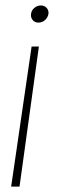

<svg xmlns="http://www.w3.org/2000/svg" viewBox="-20 -526 229 706"><path d="M21 160.2 96.2 -355H123L51.8 160.2ZM94.2 -475.1Q95.7 -487.8 106.2 -496.8Q116.7 -505.9 129.9 -505.9Q143.6 -505.9 151.6 -496.8Q159.7 -487.8 158.2 -475.1Q155.8 -461.4 145.5 -452.1Q135.3 -442.9 121.1 -442.9Q107.9 -442.9 100.1 -452.4Q92.3 -461.9 94.2 -475.1Z"/></svg>

Font: Human Sans ExtraLight
Style: Italic
Weight: 200
Italic angle: -8°
Designer: Tim Radville
Foundry: Continuum
Version: Version 1.000;FEAKit 1.0